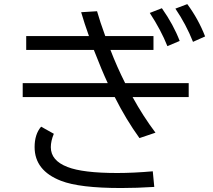

<svg xmlns="http://www.w3.org/2000/svg" viewBox="-20 -878 1040 937"><path d="M107.9 -702.1H414.1Q392.1 -763.2 376 -818.4L453.6 -823.2Q467.8 -772.9 493.7 -702.1H729V-634.3H519Q550.3 -552.7 590.8 -472.2H900.9V-404.3H627Q678.2 -311 738.8 -230.5L660.6 -204.1Q594.7 -295.4 540 -404.3H90.8V-472.2H505.9Q477.5 -532.7 438 -634.3H107.9ZM796.9 -652.8Q766.1 -730.5 710.9 -814.9L770 -837.9Q826.7 -757.3 856.9 -678.2ZM732.9 34.2Q647 39.6 571.3 39.6Q367.7 39.6 277.8 4.4Q148.9 -45.4 148.9 -160.2Q148.9 -223.1 180.7 -259.8L242.7 -225.1Q228 -189.9 228 -159.7Q228 -94.2 309.6 -63Q384.3 -33.7 552.7 -33.7Q630.9 -33.7 725.6 -42ZM921.9 -673.8Q887.7 -759.8 835.9 -835.9L894 -857.9Q948.2 -784.7 981 -700.2Z"/></svg>

Font: BIZ UDPGothic
Style: Regular
Weight: 400
Designer: TypeBank Co., Ltd.
Foundry: Morisawa Inc.
Version: Version 1.051